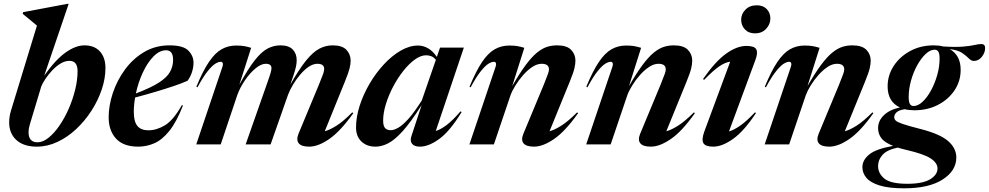

<svg xmlns="http://www.w3.org/2000/svg" viewBox="-20 -764 5233 1016"><path d="M175.5 -628.5Q161.5 -640 142 -656.5Q122.5 -673 100.5 -690.5L102 -699.5L338 -744H343.5L214 -363.5Q272.5 -447 326.2 -485.5Q380 -524 426.5 -524Q479.5 -524 508.8 -491.8Q538 -459.5 538 -404Q538 -349 518.5 -290.8Q499 -232.5 464.2 -178.5Q429.5 -124.5 383.8 -81.5Q338 -38.5 284.5 -13.2Q231 12 174.5 12Q105.5 12 67 -22.8Q28.5 -57.5 28.5 -116.5Q28.5 -148 39 -181.5ZM137.5 -104.5Q131 -83 131 -65Q131 -11 178.5 -11Q206.5 -11 236.2 -34.5Q266 -58 293.5 -97.8Q321 -137.5 342.8 -186.8Q364.5 -236 377.5 -288.2Q390.5 -340.5 390.5 -388Q390.5 -413.5 380.2 -427.8Q370 -442 347.5 -442Q324 -442 300.5 -427.8Q277 -413.5 256.5 -391.8Q236 -370 220.8 -347.2Q205.5 -324.5 198.5 -307Z M948.5 -206.5Q914 -118 875.8 -70.8Q837.5 -23.5 796.5 -5.8Q755.5 12 711.5 12Q633 12 594 -30.5Q555 -73 555 -143.5Q555 -205.5 577.2 -272.2Q599.5 -339 641.5 -396.2Q683.5 -453.5 743 -488.8Q802.5 -524 877.5 -524Q949.5 -524 976.8 -496.2Q1004 -468.5 1004 -432.5Q1004 -408 996.2 -383.5Q988.5 -359 973 -337Q946 -324.5 901 -309.2Q856 -294 802.2 -278Q748.5 -262 695 -248Q688 -208.5 688 -172Q688 -120.5 707 -97.5Q726 -74.5 765.5 -74.5Q808.5 -74.5 852.8 -101Q897 -127.5 942 -207ZM859 -498Q824 -498 792 -465.2Q760 -432.5 735.8 -380.2Q711.5 -328 699 -269.5Q778.5 -299.5 821.2 -327.2Q864 -355 880 -384.2Q896 -413.5 896 -447Q896 -498 859 -498Z M1849.5 -165Q1781.5 -69.5 1722.8 -28.8Q1664 12 1616 12Q1575.5 12 1561 -5.5Q1546.5 -23 1559.5 -56L1668 -317Q1684.5 -357 1690 -373Q1695.5 -389 1695.5 -399Q1695.5 -426.5 1659.5 -426.5Q1637 -426.5 1613.8 -410.8Q1590.5 -395 1569 -369.8Q1547.5 -344.5 1530.5 -316Q1513.5 -287.5 1504 -262L1412 0H1280L1398 -336Q1409 -367 1412.8 -381.2Q1416.5 -395.5 1416.5 -403.5Q1416.5 -426.5 1386.5 -426.5Q1361.5 -426.5 1332 -402Q1302.5 -377.5 1276.5 -339.5Q1250.5 -301.5 1236 -262L1148 0H1018.5L1157 -410.5Q1161 -421.5 1159 -429.2Q1157 -437 1147.5 -437Q1136 -437 1119.2 -426.8Q1102.5 -416.5 1079 -387.5Q1055.5 -358.5 1025 -302L1019 -305Q1053.5 -388.5 1085.5 -436Q1117.5 -483.5 1152.2 -503.2Q1187 -523 1229.5 -523Q1254.5 -523 1271 -520.2Q1287.5 -517.5 1309 -511L1246.5 -315.5Q1292.5 -400 1328.2 -445.2Q1364 -490.5 1396.2 -507.2Q1428.5 -524 1464 -524Q1508 -524 1529 -502.2Q1550 -480.5 1550 -445.5Q1550 -431 1546.5 -413Q1543 -395 1532.5 -364L1516.5 -316.5Q1563 -398.5 1599.5 -443.5Q1636 -488.5 1669.5 -506.2Q1703 -524 1740.5 -524Q1791 -524 1813.2 -500.2Q1835.5 -476.5 1835.5 -443Q1835.5 -425 1829.8 -401.8Q1824 -378.5 1804 -329.5L1698.5 -69.5Q1725 -76.5 1760.8 -99Q1796.5 -121.5 1844 -169.5Z M2157 -43.5 2211 -207.5Q2154.5 -118.5 2112 -71.2Q2069.5 -24 2034.8 -6Q2000 12 1967 12Q1921 12 1892.5 -15.2Q1864 -42.5 1864 -89Q1864 -144 1883 -203.8Q1902 -263.5 1935.2 -320.2Q1968.5 -377 2010.8 -422.8Q2053 -468.5 2099.8 -495.8Q2146.5 -523 2192.5 -523Q2220 -523 2245.5 -508.2Q2271 -493.5 2291.5 -463L2308.5 -512H2434.5L2286 -71Q2311 -78 2343.5 -102.5Q2376 -127 2417 -175L2422.5 -170.5Q2361 -70 2304.8 -29Q2248.5 12 2202 12Q2172.5 12 2160.5 -3.2Q2148.5 -18.5 2157 -43.5ZM2007.5 -126Q2007.5 -97.5 2017.8 -86.2Q2028 -75 2048 -75Q2064 -75 2087 -87.8Q2110 -100.5 2140.8 -134.5Q2171.5 -168.5 2212 -232.5L2286.5 -447.5Q2275.5 -461 2262.8 -466.2Q2250 -471.5 2235 -471.5Q2206.5 -471.5 2175 -448.8Q2143.5 -426 2113.8 -388.2Q2084 -350.5 2060 -304.8Q2036 -259 2021.8 -212.5Q2007.5 -166 2007.5 -126Z M2470.5 -302 2464.5 -305Q2499 -388.5 2531 -436Q2563 -483.5 2597.8 -503.2Q2632.5 -523 2675 -523Q2700 -523 2716.5 -520.2Q2733 -517.5 2754.5 -511L2690.5 -308.5Q2730 -377 2761.8 -419.8Q2793.5 -462.5 2821 -485Q2848.5 -507.5 2874.2 -515.8Q2900 -524 2927.5 -524Q2979.5 -524 3002.2 -500.2Q3025 -476.5 3025 -443Q3025 -425 3019.5 -401.8Q3014 -378.5 2994 -329.5L2888 -69.5Q2914.5 -76.5 2950.2 -99Q2986 -121.5 3034 -169.5L3039 -165Q2971.5 -69.5 2912.5 -28.8Q2853.5 12 2806 12Q2765 12 2750.5 -5.5Q2736 -23 2749.5 -56L2858 -317Q2874 -357 2879.5 -372.5Q2885 -388 2885 -396.5Q2885 -426.5 2846.5 -426.5Q2822 -426.5 2796.8 -409.8Q2771.5 -393 2748.5 -367Q2725.5 -341 2707.8 -312.2Q2690 -283.5 2681.5 -260L2593.5 0H2464L2602.5 -410.5Q2606.5 -421.5 2604.5 -429.2Q2602.5 -437 2593 -437Q2581.5 -437 2564.8 -426.8Q2548 -416.5 2524.5 -387.5Q2501 -358.5 2470.5 -302Z M3088.5 -302 3082.5 -305Q3117 -388.5 3149 -436Q3181 -483.5 3215.8 -503.2Q3250.5 -523 3293 -523Q3318 -523 3334.5 -520.2Q3351 -517.5 3372.5 -511L3308.5 -308.5Q3348 -377 3379.8 -419.8Q3411.5 -462.5 3439 -485Q3466.5 -507.5 3492.2 -515.8Q3518 -524 3545.5 -524Q3597.5 -524 3620.2 -500.2Q3643 -476.5 3643 -443Q3643 -425 3637.5 -401.8Q3632 -378.5 3612 -329.5L3506 -69.5Q3532.5 -76.5 3568.2 -99Q3604 -121.5 3652 -169.5L3657 -165Q3589.5 -69.5 3530.5 -28.8Q3471.5 12 3424 12Q3383 12 3368.5 -5.5Q3354 -23 3367.5 -56L3476 -317Q3492 -357 3497.5 -372.5Q3503 -388 3503 -396.5Q3503 -426.5 3464.5 -426.5Q3440 -426.5 3414.8 -409.8Q3389.5 -393 3366.5 -367Q3343.5 -341 3325.8 -312.2Q3308 -283.5 3299.5 -260L3211.5 0H3082L3220.5 -410.5Q3224.5 -421.5 3222.5 -429.2Q3220.5 -437 3211 -437Q3199.5 -437 3182.8 -426.8Q3166 -416.5 3142.5 -387.5Q3119 -358.5 3088.5 -302Z M3902 -659.5Q3902 -690.5 3924.8 -713.2Q3947.5 -736 3984.5 -736Q4018.5 -736 4037.5 -715.8Q4056.5 -695.5 4056.5 -666.5Q4056.5 -635.5 4034.2 -611.5Q4012 -587.5 3975 -587.5Q3941 -587.5 3921.5 -608.8Q3902 -630 3902 -659.5ZM3707 -68 3844 -437.5Q3818 -434.5 3786.5 -413.2Q3755 -392 3706 -341.5L3700 -345.5Q3765.5 -439.5 3822.5 -480.2Q3879.5 -521 3930 -521Q3972.5 -521 3982 -502.8Q3991.5 -484.5 3977.5 -447L3837.5 -68.5Q3861.5 -75 3895 -97.8Q3928.5 -120.5 3975 -169.5L3980.5 -166Q3917.5 -70.5 3859.5 -29.2Q3801.5 12 3754.5 12Q3713 12 3702.2 -6.5Q3691.5 -25 3707 -68Z M4033 -302 4027 -305Q4061.5 -388.5 4093.5 -436Q4125.5 -483.5 4160.2 -503.2Q4195 -523 4237.5 -523Q4262.5 -523 4279 -520.2Q4295.5 -517.5 4317 -511L4253 -308.5Q4292.5 -377 4324.2 -419.8Q4356 -462.5 4383.5 -485Q4411 -507.5 4436.8 -515.8Q4462.5 -524 4490 -524Q4542 -524 4564.8 -500.2Q4587.5 -476.5 4587.5 -443Q4587.5 -425 4582 -401.8Q4576.5 -378.5 4556.5 -329.5L4450.5 -69.5Q4477 -76.5 4512.8 -99Q4548.5 -121.5 4596.5 -169.5L4601.5 -165Q4534 -69.5 4475 -28.8Q4416 12 4368.5 12Q4327.5 12 4313 -5.5Q4298.5 -23 4312 -56L4420.5 -317Q4436.5 -357 4442 -372.5Q4447.5 -388 4447.5 -396.5Q4447.5 -426.5 4409 -426.5Q4384.5 -426.5 4359.2 -409.8Q4334 -393 4311 -367Q4288 -341 4270.2 -312.2Q4252.5 -283.5 4244 -260L4156 0H4026.5L4165 -410.5Q4169 -421.5 4167 -429.2Q4165 -437 4155.5 -437Q4144 -437 4127.2 -426.8Q4110.5 -416.5 4087 -387.5Q4063.5 -358.5 4033 -302Z M4764.5 232.5Q4682 232.5 4633.8 217.2Q4585.5 202 4564.5 176.8Q4543.5 151.5 4543.5 120.5Q4543.5 83 4579.5 53.5Q4615.5 24 4706 8Q4659.5 -10.5 4643 -33.8Q4626.5 -57 4626.5 -86Q4626.5 -124.5 4656.8 -154Q4687 -183.5 4742 -195.5Q4677 -225.5 4677 -307Q4677 -365.5 4709 -414.8Q4741 -464 4796.2 -494Q4851.5 -524 4921.5 -524Q4949 -524 4972 -518Q5038.5 -514 5077.5 -517.5Q5116.5 -521 5137.8 -526Q5159 -531 5172.5 -531Q5193 -531 5193 -510Q5193 -485 5175.5 -463.2Q5158 -441.5 5133.5 -441.5Q5119.5 -441.5 5106.5 -455Q5093.5 -468.5 5071.2 -483.8Q5049 -499 5006 -504Q5063.5 -471 5063.5 -394.5Q5063.5 -334.5 5031 -286Q4998.5 -237.5 4943.2 -209Q4888 -180.5 4819 -180.5Q4790.5 -180.5 4767.5 -186Q4737 -181.5 4724.5 -169.8Q4712 -158 4712 -144Q4712 -134 4719.8 -126Q4727.5 -118 4757.5 -107.8Q4787.5 -97.5 4854.5 -80.5Q4955 -54.5 4997.8 -17Q5040.5 20.5 5040.5 69.5Q5040.5 139.5 4968 186Q4895.5 232.5 4764.5 232.5ZM4814.5 -203Q4838 -203 4862.2 -225.8Q4886.5 -248.5 4906.8 -285.8Q4927 -323 4939.5 -367Q4952 -411 4952 -453.5Q4952 -480 4945.5 -490.5Q4939 -501 4926 -501Q4902 -501 4878 -478.2Q4854 -455.5 4833.5 -418.5Q4813 -381.5 4800.8 -337.5Q4788.5 -293.5 4788.5 -251Q4788.5 -224 4795 -213.5Q4801.5 -203 4814.5 -203ZM4626.5 114Q4626.5 154 4660 181.2Q4693.5 208.5 4781.5 208.5Q4862.5 208.5 4901.8 184.8Q4941 161 4941 127.5Q4941 98.5 4905.5 74.8Q4870 51 4777 29.5Q4751.5 23.5 4730.5 17Q4674.5 28.5 4650.5 55Q4626.5 81.5 4626.5 114Z"/></svg>

Font: Newsreader Display SemiBold
Style: Italic
Weight: 600
Italic angle: -17°
Designer: Hugues Gentile
Foundry: Production Type
Version: Version 1.001